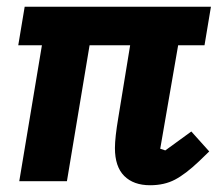

<svg xmlns="http://www.w3.org/2000/svg" viewBox="-20 -536 644 568"><path d="M104 -402H34L53 -516H604L585 -402H507L454 -96L469 -91L546 -147L599 -88L569 -59Q529 -21 497.5 -4.5Q466 12 424 12Q375 12 347.5 -15.5Q320 -43 320 -98Q320 -129 330 -188L365 -402H245L178 0H37Z"/></svg>

Font: IBM Plex Mono
Style: Bold Italic
Weight: 700
Italic angle: -9°
Monospace: yes
Designer: Mike Abbink, Paul van der Laan, Pieter van Rosmalen
Foundry: Bold Monday
Version: Version 2.3